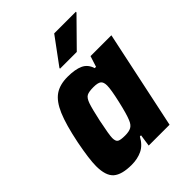

<svg xmlns="http://www.w3.org/2000/svg" viewBox="-207 -822 938 938"><g transform="rotate(-45 262.5 -353.0)"><path d="M20 -111Q20 -158 39 -256Q60 -359 84 -415Q108 -471 142 -494.5Q176 -518 230 -518Q282 -518 312.5 -504Q343 -490 354 -454H363L381 -510H525L417 0H273L282 -62H274Q252 -22 220 -7Q188 8 148 8Q80 8 50 -18Q20 -44 20 -111ZM293 -156Q305 -184 321 -254Q337 -324 337 -351Q337 -375 325.5 -384Q314 -393 284 -393Q252 -393 238 -385.5Q224 -378 214.5 -351Q205 -324 190 -255Q173 -173 173 -152Q173 -129 184 -122.5Q195 -116 226 -116Q254 -116 269 -124.5Q284 -133 293 -156ZM232 -572 233 -577 334 -714H484L483 -709L348 -572Z"/></g></svg>

Font: Saira Semi Condensed
Style: Bold Italic
Weight: 700
Width: 4
Italic angle: -12°
Designer: Hector Gatti with collaboration of the Omnibus-Type team
Foundry: Omnibus-Type
Version: Version 1.001; ttfautohint (v1.8)